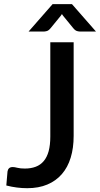

<svg xmlns="http://www.w3.org/2000/svg" viewBox="-20 -931 499 958"><path d="M347.5 -253V-720H231V-250C231 -221.3 228.2 -196.9 222.8 -176.8C217.2 -156.6 209.1 -140.1 198.2 -127.3C187.4 -114.4 174.1 -105 158.2 -99C142.4 -93 124.3 -90 104 -90C88.7 -90 76.2 -91.3 66.7 -93.8C57.2 -96.3 49.5 -97.5 43.5 -97.5C35.5 -97.5 29.4 -95.5 25.2 -91.5C21.1 -87.5 18.5 -82.2 17.5 -75.5L11.5 -5.5C29.8 -0.8 47.5 2.6 64.5 4.7C81.5 6.9 98.7 8 116 8C154 8 187.4 1.9 216.2 -10.3C245.1 -22.4 269.2 -39.8 288.7 -62.3C308.2 -84.8 322.9 -112.1 332.7 -144.3C342.6 -176.4 347.5 -212.7 347.5 -253ZM459 -773.5 339 -910.5H242.5L122.5 -773.5H197C201.7 -773.5 207.2 -774.3 213.5 -776C219.8 -777.7 226.3 -782.7 233 -791L282.5 -851.5C283.8 -853.2 285 -854.8 286 -856.3C287 -857.8 288 -859.3 289 -861C290 -859.3 291 -857.8 292 -856.3C293 -854.8 294.2 -853.2 295.5 -851.5L345 -791C351.7 -782.7 358.2 -777.7 364.5 -776C370.8 -774.3 376.3 -773.5 381 -773.5Z"/></svg>

Font: Lato Semibold
Style: Regular
Weight: 600
Designer: Lukasz Dziedzic
Foundry: tyPoland Lukasz Dziedzic
Version: Version 2.006; 2014-01-15